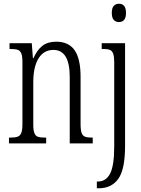

<svg xmlns="http://www.w3.org/2000/svg" viewBox="-20 -767 756 1027"><path d="M578 -698Q578 -724 588.5 -735.5Q599 -747 616 -747Q654 -747 654 -698Q654 -649 616 -649Q599 -649 588.5 -660.5Q578 -672 578 -698ZM498 204H503Q547 204 569 161.5Q591 119 591 15V-433Q591 -464 585.5 -479.5Q580 -495 568 -500Q556 -505 533 -505H524V-536H649V13Q649 140 612.5 190Q576 240 509 240H498ZM28 -31H35Q61 -31 74.5 -36Q88 -41 94 -56.5Q100 -72 100 -105V-434Q100 -466 94 -481Q88 -496 75 -500.5Q62 -505 36 -505H31V-536H150L156 -456H159Q179 -501 207.5 -522.5Q236 -544 281 -544Q347 -544 379 -498.5Q411 -453 411 -356V-105Q411 -72 416.5 -56.5Q422 -41 434.5 -36Q447 -31 472 -31H476V0H353V-355Q353 -500 266 -500Q214 -500 186 -454.5Q158 -409 158 -327V-102Q158 -70 164 -55Q170 -40 182.5 -35.5Q195 -31 221 -31H227V0H28Z"/></svg>

Font: Noto Serif CondLight
Style: Regular
Weight: 300
Width: 3
Designer: Monotype Design Team
Foundry: Monotype Imaging Inc.
Version: Version 1.001